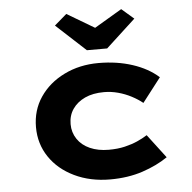

<svg xmlns="http://www.w3.org/2000/svg" viewBox="-55 -841 907 906"><g transform="rotate(-5 398.5 -388.0)"><path d="M431 10Q337 10 262 -26Q187 -62 145 -124.5Q103 -187 103 -266Q103 -346 145 -408Q187 -470 260 -506Q333 -542 423 -542Q510 -542 583.5 -518Q657 -494 706 -450L618 -336Q596 -354 566.5 -369.5Q537 -385 504 -394Q471 -403 437 -403Q384 -403 346.5 -385.5Q309 -368 288 -337.5Q267 -307 267 -266Q267 -227 288 -195.5Q309 -164 347.5 -147Q386 -130 436 -130Q479 -130 512.5 -138Q546 -146 572 -157.5Q598 -169 620 -183L705 -71Q654 -36 585 -13Q516 10 431 10ZM374 -607 234 -736 292 -786 437 -700H407L552 -786L610 -736L470 -607Z"/></g></svg>

Font: Lexend Peta
Style: Bold
Weight: 700
Designer: Bonnie Shaver-Troup, Thomas Jockin
Foundry: Lexend
Version: Version 1.007